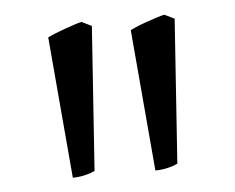

<svg xmlns="http://www.w3.org/2000/svg" viewBox="-35 -763 495 405"><g transform="rotate(-5 212.5 -560.0)"><path d="M150.9 -407.2Q147 -405.3 141.4 -403.3Q135.7 -401.4 129.4 -399.9Q123 -398.4 116.5 -397.7Q109.9 -397 104 -397L78.1 -696.3Q83.5 -699.2 93.8 -703.4Q104 -707.5 115 -711.4Q126 -715.3 135.7 -718.5Q145.5 -721.7 150.9 -722.7L171.9 -712.4ZM326.2 -407.2Q322.3 -405.3 316.7 -403.3Q311 -401.4 304.4 -399.9Q297.9 -398.4 291.3 -397.7Q284.7 -397 278.8 -397L252.9 -696.3Q258.3 -699.2 268.3 -703.4Q278.3 -707.5 289.6 -711.4Q300.8 -715.3 310.8 -718.5Q320.8 -721.7 326.2 -722.7L347.2 -712.4Z"/></g></svg>

Font: Gentium Plus Am
Style: Regular
Weight: 400
Designer: J. Victor Gaultney, Annie Olsen, Iska Routamaa, Becca Hirsbrunner
Foundry: SIL International
Version: Version 5.000